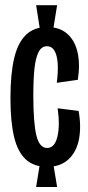

<svg xmlns="http://www.w3.org/2000/svg" viewBox="-20 -700 347 753"><path d="M121.7 -679.7H204L188.3 -582H137ZM137 -61.7H188.3L204 33.3H121.7ZM21 -314.3Q21 -409 35.2 -470.2Q49.3 -531.3 81.2 -562.7Q113 -594 165.3 -594Q213.3 -594 243.5 -567.7Q273.7 -541.3 284.2 -494.7Q294.7 -448 285.3 -387L202.7 -375.3Q208.3 -418.3 206.3 -450.5Q204.3 -482.7 193.8 -500.7Q183.3 -518.7 164 -518.7Q143.3 -518.7 131.7 -496.5Q120 -474.3 115.3 -432.5Q110.7 -390.7 110.7 -325Q110.7 -217.7 122.7 -168.7Q134.7 -119.7 164.7 -119.7Q194.7 -119.7 205.2 -164.3Q215.7 -209 206 -275.3L288.3 -265Q299.3 -203.7 289.7 -153.8Q280 -104 248.3 -74.8Q216.7 -45.7 165.3 -45.7Q112.7 -45.7 81 -75Q49.3 -104.3 35.2 -163.3Q21 -222.3 21 -314.3Z"/></svg>

Font: Bricolage Grotesque 96pt Condensed ExBd
Style: Regular
Weight: 800
Width: 3
Designer: Mathieu Triay
Foundry: Atelier Triay
Version: Version 1.001;Glyphs 3.2 (3207)